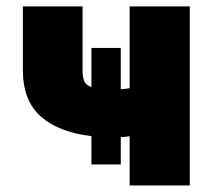

<svg xmlns="http://www.w3.org/2000/svg" viewBox="-20 -565 642 585"><path d="M348 -419V-293Q360.8 -293.7 375 -296.2V-545.5H558.2V0H375V-149.9Q360.1 -147.7 348 -147V-63.9H258.5V-150.2Q159.1 -161.9 104.4 -210Q49.7 -258.2 49.7 -352.3V-545.5H231.5V-352.3Q231.5 -330.3 236.7 -317.8Q241.8 -305.4 258.5 -299.7V-419Z"/></svg>

Font: Inter UI Black
Style: Regular
Weight: 900
Designer: Rasmus Andersson
Foundry: rsms
Version: 3.2;8d6f07862